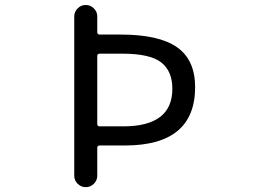

<svg xmlns="http://www.w3.org/2000/svg" viewBox="-20 -775 1040 774"><path d="M372.1 -275.4Q372.1 -265.6 381.8 -265.6H476.6Q674.8 -265.6 674.8 -417Q674.8 -488.3 629.9 -523.4Q585 -558.6 473.6 -558.6H381.8Q372.1 -558.6 372.1 -548.8ZM381.8 -188.5Q372.1 -188.5 372.1 -178.7V-66.4Q372.1 -47.9 358.4 -34.2Q344.7 -20.5 325.7 -20.5Q306.6 -20.5 293 -34.2Q279.3 -47.9 279.3 -66.4V-709Q279.3 -727.5 293 -741.2Q306.6 -754.9 325.7 -754.9Q344.7 -754.9 358.4 -741.2Q372.1 -727.5 372.1 -709V-645.5Q372.1 -635.7 381.8 -635.7H465.8Q621.1 -635.7 693.8 -584.5Q766.6 -533.2 766.6 -423.8Q766.6 -188.5 483.4 -188.5Z"/></svg>

Font: Rounded-X Mgen+ 2m regular
Style: Regular
Weight: 400
Designer: [Source Han Sans]
Ryoko NISHIZUKA  (kana & ideographs); Paul D. Hunt (Latin, Greek & Cyrillic); Wenlong ZHANG  (bopomofo
Version: Version 1.059.20150602